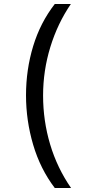

<svg xmlns="http://www.w3.org/2000/svg" viewBox="-20 -812 459 967"><path d="M256 135Q183 39 147 -83Q111 -205 111 -332Q111 -461 147 -579.5Q183 -698 256 -792H337Q270 -694 233.5 -575Q197 -456 197 -331Q197 -204 232.5 -85Q268 34 338 135Z"/></svg>

Font: hexugurmukhi05
Style: Book
Weight: 400
Designer: Jelle Bosma - Monotype Design Team
Foundry: Monotype Imaging Inc.
Version: Version 2.003